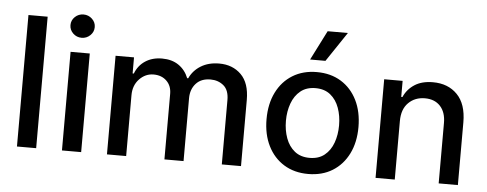

<svg xmlns="http://www.w3.org/2000/svg" viewBox="-51 -915 2684 1058"><g transform="rotate(5 1290.5 -385.5)"><path d="M177.6 -727.3V0H71.4V-727.3Z M320.3 0V-545.5H426.5V0ZM373.9 -627.8Q346.2 -627.8 326.5 -646.8Q306.8 -665.8 306.8 -692.5Q306.8 -719.1 326.5 -737.9Q346.2 -756.7 373.9 -756.7Q401.3 -756.7 421.2 -737.9Q441.1 -719.1 441.1 -692.5Q441.1 -665.8 421.2 -646.8Q401.3 -627.8 373.9 -627.8Z M569.2 0V-545.5H671.2V-456.7H677.9Q695 -501.8 733.7 -527.2Q772.4 -552.6 826.3 -552.6Q881 -552.6 918.1 -527Q955.3 -501.4 973 -456.7H978.7Q998.6 -500.4 1041 -526.5Q1083.5 -552.6 1142.4 -552.6Q1216.6 -552.6 1263.7 -505.9Q1310.7 -459.2 1310.7 -365.8V0H1204.5V-355.8Q1204.5 -411.2 1174.5 -436.1Q1144.5 -460.9 1102.3 -460.9Q1050.4 -460.9 1021.7 -429Q992.9 -397 992.9 -347.7V0H887.1V-362.6Q887.1 -407 859.4 -433.9Q831.7 -460.9 787.3 -460.9Q742.2 -460.9 708.8 -426.1Q675.4 -391.3 675.4 -336.3V0Z M1682.5 11Q1605.8 11 1548.7 -24.1Q1491.5 -59.3 1459.9 -122.7Q1428.3 -186.1 1428.3 -270.2Q1428.3 -355.1 1459.9 -418.7Q1491.5 -482.2 1548.7 -517.4Q1605.8 -552.6 1682.5 -552.6Q1759.6 -552.6 1816.6 -517.4Q1873.6 -482.2 1905.2 -418.7Q1936.8 -355.1 1936.8 -270.2Q1936.8 -186.1 1905.2 -122.7Q1873.6 -59.3 1816.6 -24.1Q1759.6 11 1682.5 11ZM1682.9 -78.1Q1733 -78.1 1765.4 -104.4Q1797.9 -130.7 1813.7 -174.5Q1829.5 -218.4 1829.5 -270.6Q1829.5 -322.8 1813.7 -366.8Q1797.9 -410.9 1765.4 -437.3Q1733 -463.8 1682.9 -463.8Q1632.8 -463.8 1600.1 -437.3Q1567.5 -410.9 1551.5 -366.8Q1535.5 -322.8 1535.5 -270.6Q1535.5 -218.4 1551.5 -174.5Q1567.5 -130.7 1600.1 -104.4Q1632.8 -78.1 1682.9 -78.1ZM1638.8 -618.3 1721.6 -782H1833.5L1723.7 -618.3Z M2161.2 -323.9V0H2055V-545.5H2157V-456.7H2163.7Q2182.5 -500 2222.8 -526.3Q2263.1 -552.6 2324.6 -552.6Q2408.4 -552.6 2459.3 -500.4Q2510.3 -448.2 2510.3 -346.9V0H2404.1V-334.2Q2404.1 -393.5 2373.2 -427Q2342.3 -460.6 2288.4 -460.6Q2233 -460.6 2197.1 -424.9Q2161.2 -389.2 2161.2 -323.9Z"/></g></svg>

Font: Inter UI Medium
Style: Regular
Weight: 500
Designer: Rasmus Andersson
Foundry: rsms
Version: 3.2;8d6f07862